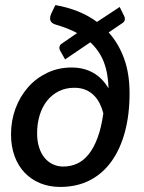

<svg xmlns="http://www.w3.org/2000/svg" viewBox="-20 -731 570 758"><path d="M229.5 -73.5Q258.5 -73.5 283.8 -84.8Q309 -96 329.5 -121.2Q350 -146.5 365 -186.5Q380 -226.5 388 -283.5Q383 -303.5 374 -321.8Q365 -340 351.2 -354Q337.5 -368 318.2 -376.2Q299 -384.5 273.5 -384.5Q239 -384.5 211.5 -370.5Q184 -356.5 165.2 -332.5Q146.5 -308.5 136.5 -275.8Q126.5 -243 126.5 -205.5Q126.5 -174 134.2 -149.5Q142 -125 155.8 -108.2Q169.5 -91.5 188.5 -82.5Q207.5 -73.5 229.5 -73.5ZM409 -603Q447.5 -560.5 469.5 -501Q491.5 -441.5 491.5 -362.5Q491.5 -278.5 473.2 -210.5Q455 -142.5 420.2 -94Q385.5 -45.5 334.5 -19.2Q283.5 7 217.5 7Q175 7 139.2 -7.5Q103.5 -22 77.8 -48.8Q52 -75.5 37.8 -114Q23.5 -152.5 23.5 -200.5Q23.5 -254.5 41.2 -302.5Q59 -350.5 90.8 -386.5Q122.5 -422.5 166.5 -443.5Q210.5 -464.5 262.5 -464.5Q310.5 -464.5 347.5 -443.8Q384.5 -423 408.5 -382Q407 -442.5 389.5 -487Q372 -531.5 336.5 -564L237 -496.5L217.5 -531Q213 -539 215 -546.8Q217 -554.5 223.5 -558.5L284.5 -600.5Q248 -620 199.5 -634Q182 -639.5 178.8 -650.8Q175.5 -662 182.5 -677.5L198.5 -711Q244.5 -703 286 -686.8Q327.5 -670.5 363 -644.5L452.5 -703.5L469.5 -669Q473.5 -662 472.8 -653.5Q472 -645 462 -639Z"/></svg>

Font: Lato 2
Style: Italic
Weight: 600
Italic angle: -7°
Designer: Lukasz Dziedzic with Adam Twardoch and Botio Nikoltchev
Foundry: tyPoland Lukasz Dziedzic
Version: Version 2.015; 2015-08-06; http://www.latofonts.com/